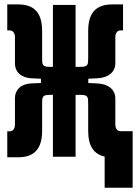

<svg xmlns="http://www.w3.org/2000/svg" viewBox="-20 -716 626 877"><path d="M13.2 2.4H63C134.3 2.4 172.4 -33.7 172.4 -118.2V-238.3C172.4 -273.9 172.4 -282.7 208.5 -282.7H221.7V0H325.2V-282.7H346.2C382.8 -282.7 382.8 -273.9 382.8 -238.3V-118.2C382.8 -48.3 408.7 -11.7 458 -1V141.6H585.9V-116.7H530.8C518.6 -116.7 506.8 -126 506.8 -147.9V-266.1C506.8 -308.1 473.1 -333 423.3 -335L383.3 -336.9V-356.4L423.3 -358.4C473.1 -360.4 506.8 -385.3 506.8 -427.2V-545.9C506.8 -567.9 518.6 -577.1 530.8 -577.1H542V-695.8H492.2C420.9 -695.8 382.8 -659.7 382.8 -575.2V-455.1C382.8 -419.4 382.8 -410.6 346.2 -410.6H325.2V-693.4H221.7V-410.6H208.5C172.4 -410.6 172.4 -419.4 172.4 -455.1V-575.2C172.4 -659.7 134.3 -695.8 63 -695.8H13.2V-577.1H24.4C36.6 -577.1 48.3 -567.9 48.3 -545.9V-427.2C48.3 -385.3 78.6 -360.4 123.5 -358.4L167 -356.4V-336.9L123.5 -335C78.6 -333.5 48.3 -308.1 48.3 -266.1V-147.5C48.3 -125.5 36.6 -116.2 24.4 -116.2H13.2Z"/></svg>

Font: Cascadia Code
Style: Bold
Weight: 700
Monospace: yes
Designer: Aaron Bell
Foundry: Saja Typeworks
Version: Version 2404.023